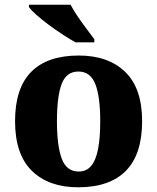

<svg xmlns="http://www.w3.org/2000/svg" viewBox="-20 -786 668 816"><path d="M312 10Q187 10 115.5 -60Q44 -130 44 -271Q44 -411 112.5 -480.5Q181 -550 315 -550Q440 -550 512 -480.5Q584 -411 584 -271Q584 -130 515 -60Q446 10 312 10ZM314 -57Q348 -57 368 -81.5Q388 -106 397 -153.5Q406 -201 406 -271Q406 -376 385 -429Q364 -482 313 -482Q262 -482 242 -429Q222 -376 222 -271Q222 -166 242.5 -111.5Q263 -57 314 -57ZM301 -606Q276 -620 246 -639.5Q216 -659 186.5 -681Q157 -703 134.5 -723Q112 -743 103 -756V-766H280Q291 -744 309.5 -717Q328 -690 347.5 -664Q367 -638 381 -619V-606Z"/></svg>

Font: Noto Serif Ethiopic ExtraBold
Style: Regular
Weight: 800
Version: Version 2.102